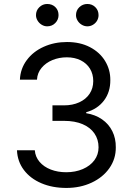

<svg xmlns="http://www.w3.org/2000/svg" viewBox="-20 -926 657 956"><path d="M64.5 -177.7H153.3Q155.8 -145 177 -120.1Q198.2 -95.2 232.9 -81.8Q267.6 -68.4 309.6 -68.4Q355.5 -68.4 392.3 -84.2Q429.2 -100.1 450 -128.2Q470.7 -156.2 470.7 -192.4Q470.7 -231.4 450.4 -261.2Q430.2 -291 391.6 -307.6Q353 -324.2 298.8 -324.2H241.2V-401.4H298.8Q341.3 -401.4 374.5 -416.5Q407.7 -431.6 426 -459Q444.3 -486.3 444.3 -522.5Q444.3 -557.1 428 -584Q411.6 -610.8 381.8 -625.7Q352.1 -640.6 312.5 -640.6Q274.4 -640.6 241.2 -627Q208 -613.3 187 -588.1Q166 -563 164.1 -529.3H79.1Q81.5 -584 113.3 -626.7Q145 -669.4 197.8 -693.1Q250.5 -716.8 313.5 -716.8Q378.9 -716.8 428 -691.2Q477.1 -665.5 503.4 -622.1Q529.8 -578.6 529.3 -527.3Q529.8 -467.8 497.6 -425.3Q465.3 -382.8 409.2 -367.2V-362.3Q454.6 -355 488 -331.8Q521.5 -308.6 539.3 -272.7Q557.1 -236.8 556.6 -192.4Q557.1 -135.3 524.9 -89.1Q492.7 -43 436.3 -16.6Q379.9 9.8 310.5 9.8Q240.7 9.8 185.8 -13.7Q130.9 -37.1 98.9 -79.6Q66.9 -122.1 64.5 -177.7ZM159.2 -850.6Q159.2 -874 175.8 -890.1Q192.4 -906.2 214.8 -906.2Q239.7 -906.2 255.6 -890.6Q271.5 -875 271.5 -850.6Q271.5 -828.1 255.4 -811.5Q239.3 -794.9 214.8 -794.9Q200.7 -794.9 187.7 -802.7Q174.8 -810.5 167 -823.5Q159.2 -836.4 159.2 -850.6ZM358.4 -850.6Q358.4 -874.5 375.2 -890.4Q392.1 -906.2 415 -906.2Q438.5 -906.2 454.6 -890.4Q470.7 -874.5 470.7 -850.6Q470.7 -835.9 463.4 -823.2Q456.1 -810.5 443.1 -802.7Q430.2 -794.9 415 -794.9Q400.4 -794.9 387.2 -802.7Q374 -810.5 366.2 -823.5Q358.4 -836.4 358.4 -850.6Z"/></svg>

Font: Pretendard Std
Style: Regular
Weight: 400
Designer: Base glyphs from Inter by Rasmus Andersson; Hangeul glyphs from Noto Sans CJK(Source Han Sans) by Jang Soo-young and Kan
Foundry: Kil Hyung-jin
Version: Version 1.309